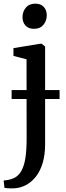

<svg xmlns="http://www.w3.org/2000/svg" viewBox="-40 -787 359 1049"><path d="M35.5 242Q28 242.5 17 242.2Q6 242 -3.5 241Q-13 240 -16 238.5L-20 199Q-12.5 199 3.2 196.2Q19 193.5 35 186.5Q60.5 175 76.2 147.5Q92 120 98.8 76.2Q105.5 32.5 105.5 -28L105 -463L33.5 -481.5V-524L179 -548H187.5L206.5 -533V0Q206.5 58.5 193.2 103Q180 147.5 156.2 177.8Q132.5 208 101.5 224.2Q70.5 240.5 35.5 242ZM145 -629.5Q115.5 -629.5 99.2 -647.5Q83 -665.5 83 -693.5Q83 -723.5 101.2 -745.2Q119.5 -767 152.5 -767H153.5Q183 -767 199.2 -749.2Q215.5 -731.5 215.5 -703.5Q215.5 -673.5 197.2 -651.5Q179 -629.5 146 -629.5ZM285.5 -295V-246H23.5V-295Z"/></svg>

Font: Merriweather 60pt
Style: Regular
Weight: 400
Version: Version 2.100